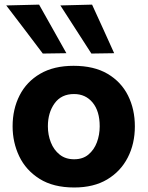

<svg xmlns="http://www.w3.org/2000/svg" viewBox="-20 -797 638 830"><path d="M301 13.5Q210.5 13.5 151.2 -23.8Q92 -61 63.2 -121.2Q34.5 -181.5 34.5 -251Q34.5 -325.5 64.8 -384.8Q95 -444 153.8 -478.2Q212.5 -512.5 298 -512.5Q386.5 -512.5 445.2 -477.8Q504 -443 533.5 -383.8Q563 -324.5 563 -251Q563 -175.5 532.2 -115.8Q501.5 -56 443.2 -21.2Q385 13.5 301 13.5ZM300.5 -108.5Q338 -108.5 362.2 -128.8Q386.5 -149 398.8 -181.5Q411 -214 411 -251Q411 -316.5 380.5 -353.5Q350 -390.5 300 -390.5Q245 -390.5 216 -350.2Q187 -310 187 -251Q187 -214 199.8 -181.5Q212.5 -149 237.8 -128.8Q263 -108.5 300.5 -108.5ZM165 -565.5Q127 -616 87.5 -668Q48 -720 7 -773.5L149 -777Q178 -725 207.8 -672.5Q237.5 -620 267 -567ZM375 -565.5Q342.5 -616 309 -668Q275.5 -720 241 -773.5L378 -777Q402 -725 425.8 -672.5Q449.5 -620 473.5 -567Z"/></svg>

Font: Commissioner
Style: Bold
Weight: 700
Designer: Kostas Bartsokas
Foundry: Kostas Bartsokas
Version: Version 1.000; ttfautohint (v1.8.3)